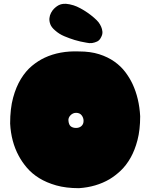

<svg xmlns="http://www.w3.org/2000/svg" viewBox="-20 -973 788 1004"><path d="M393 -704Q453 -704 498.5 -689.5Q544 -675 578 -651Q612 -627 635 -596.5Q658 -566 673 -534Q708 -459 713 -365Q713 -294 699 -240.5Q685 -187 662.5 -147.5Q640 -108 611.5 -81Q583 -54 553 -36Q483 5 393 11Q325 11 274 -3.5Q223 -18 185 -41.5Q147 -65 121 -95.5Q95 -126 78 -158Q38 -232 33 -327Q33 -405 48.5 -462Q64 -519 89.5 -560.5Q115 -602 147 -628.5Q179 -655 213 -671Q292 -708 393 -704ZM378 -383Q361 -383 348.5 -370Q336 -357 338 -341Q340 -320 350.5 -312Q361 -304 378 -304Q395 -304 406 -314Q417 -324 417 -341Q417 -357 407 -370Q397 -383 378 -383ZM365 -945Q381 -940 400.5 -929.5Q420 -919 438 -906.5Q456 -894 471.5 -880.5Q487 -867 495 -857Q504 -845 509 -833Q514 -822 515.5 -808Q517 -794 509 -779Q501 -762 488 -756Q475 -750 462 -748Q447 -746 431 -750Q400 -755 370 -764Q344 -772 316.5 -783.5Q289 -795 268 -814Q249 -830 243 -846.5Q237 -863 238.5 -878Q240 -893 247 -906Q254 -919 262 -927Q269 -934 278 -940.5Q287 -947 298.5 -950.5Q310 -954 326 -953Q342 -952 365 -945Z"/></svg>

Font: Sniglet
Style: ExtraBold
Weight: 800
Version: Version 2.000; ttfautohint (v0.95) -l 8 -r 50 -G 200 -x 14 -